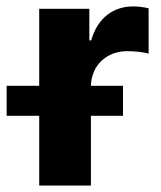

<svg xmlns="http://www.w3.org/2000/svg" viewBox="-62 -573 496 593"><path d="M59.1 0H218.8V-215.3H317.9V-308.1H218.8C220.7 -372.1 267.6 -415 331.1 -415C352.5 -415 382.3 -412.1 397 -407.2V-547.4C383.3 -550.8 364.3 -553.2 349.1 -553.2C288.6 -553.2 239.3 -518.1 219.7 -448.2H213.9V-545.9H59.1V-308.1H-41.5V-215.3H59.1Z"/></svg>

Font: Raveo
Style: Bold
Weight: 700
Designer: Jakub Foglar, Rasmus Andersson (Inter)
Foundry: Jakubfoglar.com
Version: Version 1.100;Glyphs 3.2.3 (3260)